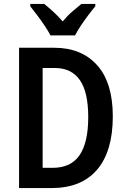

<svg xmlns="http://www.w3.org/2000/svg" viewBox="-20 -1008 644 977"><path d="M554 -416Q554 -238 474 -144.5Q394 -51 242 -51H77V-765H256Q395 -765 474.5 -676Q554 -587 554 -416ZM429 -412Q429 -540 386 -601Q343 -662 259 -662H197V-154H248Q341 -154 385 -218.5Q429 -283 429 -412ZM237 -828Q226 -849 208 -876Q190 -903 170 -929.5Q150 -956 134 -976V-988H205Q225 -972 250.5 -949Q276 -926 299 -899Q323 -928 347 -948.5Q371 -969 394 -988H465V-976Q449 -957 429 -930.5Q409 -904 391 -877Q373 -850 362 -828Z"/></svg>

Font: Noto Sans Tamil UI Condensed SemiBold
Style: Regular
Weight: 600
Width: 3
Designer: Jelle Bosma - Monotype Design Team
Foundry: Monotype Imaging Inc.
Version: Version 2.004; ttfautohint (v1.8.4.7-5d5b)